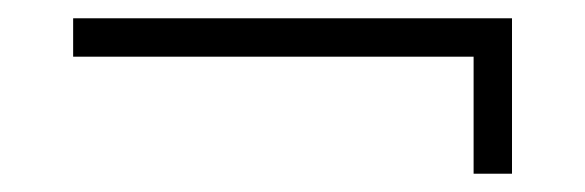

<svg xmlns="http://www.w3.org/2000/svg" viewBox="-20 -391 640 210"><path d="M498 -329H60V-371H540V-201H498Z"/></svg>

Font: Tap Sans
Style: Regular
Weight: 400
Designer: Tap Payments
Foundry: Tap Payments
Version: Version 1.001;Glyphs 3.1.2 (3151)